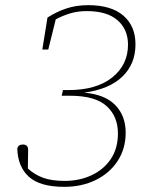

<svg xmlns="http://www.w3.org/2000/svg" viewBox="-20 -710 553 744"><path d="M229 14Q135 14 92 -25Q49 -64 47 -134Q50 -150 69 -150Q89 -150 89 -129L88 -57Q113 -34 146 -21.5Q179 -9 231 -9Q288 -9 335 -31Q382 -53 409.5 -94Q437 -135 437 -193Q437 -259 393 -299Q349 -339 251 -339H219L224 -361H245Q354 -361 415 -410Q476 -459 476 -537Q476 -596 435.5 -631.5Q395 -667 316 -667Q281 -667 251.5 -658Q222 -649 196 -635L167 -518H144L164 -642Q200 -665 238 -677.5Q276 -690 322 -690Q411 -690 458 -649.5Q505 -609 505 -538Q505 -462 454 -413Q403 -364 306 -351Q387 -344 427 -302.5Q467 -261 467 -196Q467 -134 436 -86.5Q405 -39 351 -12.5Q297 14 229 14Z"/></svg>

Font: Source Serif 4 SmText ExtraLight
Style: Italic
Weight: 200
Italic angle: -12°
Designer: Frank Grießhammer
Foundry: Adobe
Version: Version 4.005;hotconv 1.1.0;makeotfexe 2.6.0